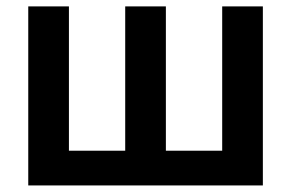

<svg xmlns="http://www.w3.org/2000/svg" viewBox="-20 -565 884 585"><path d="M66.1 -545.5H190V-105.8H361.5V-545.5H485.4V-105.8H657V-545.5H780.9V0H66.1Z"/></svg>

Font: DeltaSans SemiBold
Style: Regular
Weight: 600
Designer: Rasmus Andersson
Foundry: rsms
Version: Version 3.012